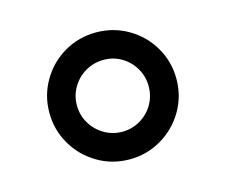

<svg xmlns="http://www.w3.org/2000/svg" viewBox="-61 -478 592 504"><g transform="rotate(-15 235.0 -226.5)"><path d="M235.4 -53.8Q282.2 -53.8 321.9 -77.1Q361.6 -100.4 384.8 -139.9Q408 -179.4 408 -226.7Q408 -273.3 384.8 -313Q361.6 -352.7 321.9 -375.7Q282.2 -398.7 235.4 -398.7Q188.1 -398.7 148.6 -375.7Q109.1 -352.7 85.9 -313Q62.7 -273.3 62.7 -226.7Q62.7 -179.4 85.9 -139.9Q109.1 -100.4 148.6 -77.1Q188.1 -53.8 235.4 -53.8ZM236.5 -323.9Q262.7 -323.9 284.7 -310.7Q306.8 -297.5 319.7 -275.1Q332.6 -252.8 332.6 -226.7Q332.6 -200 319.7 -177.6Q306.8 -155.3 284.2 -142Q261.6 -128.8 235.4 -128.8Q208.8 -128.8 186.4 -142Q163.9 -155.3 150.7 -177.6Q137.5 -200 137.5 -226.7Q137.5 -253 150.8 -275.4Q164.1 -297.9 186.9 -311.1Q209.7 -324.2 236.5 -323.9Z"/></g></svg>

Font: Arad-FD-VF Thin
Style: Regular
Weight: 100
Designer: Mohammad Darvishi
Version: Version 1.010;September 21, 2024;FontCreator 15.0.0.2992 64-